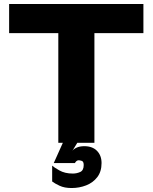

<svg xmlns="http://www.w3.org/2000/svg" viewBox="-20 -720 769 968"><path d="M274 0V-553H26V-700H703V-553H456V0ZM341 228Q305 228 280.5 216.5Q256 205 243 195V115Q251 123 279 139Q307 155 347 155Q367 155 384.5 147Q402 139 402 112Q402 94 392 91Q382 88 377 88Q370 88 365 92.5Q360 97 358 102H251L304 -16L374 -7L344 42Q350 32 366 24.5Q382 17 405 17Q446 17 469 40.5Q492 64 492 102Q492 145 470.5 173Q449 201 414.5 214.5Q380 228 341 228Z"/></svg>

Font: Panamera Black
Style: Regular
Weight: 900
Designer: Bastien Sozeau
Foundry: NBR — Bastien Sozeau
Version: Version 3.002; ttfautohint (v1.8.4.7-5d5b);gftools[0.9.33]